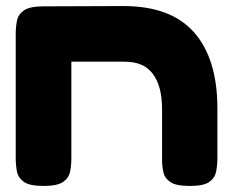

<svg xmlns="http://www.w3.org/2000/svg" viewBox="-20 -606 764 635"><path d="M124 9Q78 9 59 -4.5Q40 -18 36 -39Q32 -60 32 -83V-494Q32 -516 36 -537Q40 -558 59 -571.5Q78 -585 124 -585L388 -586Q465 -586 523 -565Q581 -544 620 -501Q659 -458 679 -394.5Q699 -331 699 -247V-84Q699 -61 695 -39.5Q691 -18 672.5 -4.5Q654 9 608 9Q563 9 544 -3.5Q525 -16 520.5 -36Q516 -56 516 -77V-245Q516 -284 508 -313.5Q500 -343 484.5 -363Q469 -383 446 -392.5Q423 -402 391 -402H216V-84Q216 -60 212 -39Q208 -18 189 -4.5Q170 9 124 9Z"/></svg>

Font: Fredoka SemiExpanded
Style: Bold
Weight: 700
Width: 6
Designer: Ben Nathan
Foundry: Milena B. Brandão, Ben Nathan
Version: Version 2.001